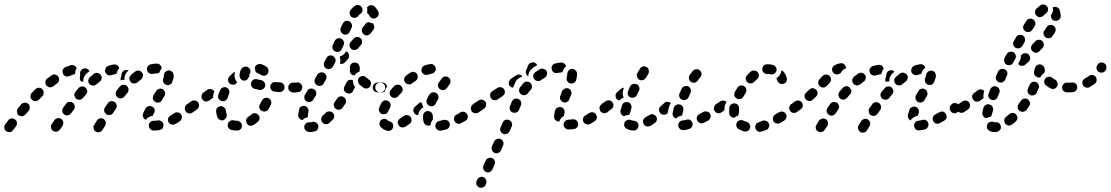

<svg xmlns="http://www.w3.org/2000/svg" viewBox="-36 -574 5115 884"><path d="M451 -12Q450 -16 447 -20Q444 -24 441 -26Q433 -31 424 -29Q415 -27 410 -19L398 1Q395 4 394 9Q394 13 395 18Q396 22 398 26Q401 29 405 32Q413 37 422 34Q431 32 436 24L448 5Q450 1 451 -3Q452 -8 451 -12ZM42 -9Q41 -19 33 -24Q30 -27 26 -28Q21 -29 17 -29Q12 -28 8 -26Q5 -24 2 -20Q-5 -11 -12 -2Q-12 -2 -12 -1Q-18 6 -16 15Q-15 25 -7 30Q-4 33 1 34Q5 35 9 34Q14 34 18 31Q21 29 24 25Q24 25 25 24Q31 16 38 7Q43 0 42 -9ZM246 -27Q242 -29 238 -30Q234 -31 229 -30Q225 -29 221 -27Q217 -24 215 -21L202 -3Q197 5 199 14Q201 23 208 29Q212 31 216 32Q221 33 225 32Q230 31 233 29Q237 26 240 23L252 5Q257 -3 255 -12Q254 -21 246 -27ZM706 22Q710 20 713 16Q715 12 716 8Q717 4 717 -1Q715 -10 708 -15Q700 -21 691 -20Q682 -18 673 -18H672Q667 -18 663 -17Q659 -15 656 -12Q653 -9 651 -5Q649 0 649 4Q649 13 656 20Q662 27 671 27H673Q686 27 698 25Q702 24 706 22ZM798 -47Q796 -50 792 -53Q788 -56 784 -56Q780 -57 775 -57Q771 -56 767 -53Q757 -47 749 -42Q745 -40 742 -36Q739 -33 738 -28Q737 -24 738 -19Q738 -15 740 -11Q745 -3 754 -1Q763 2 771 -3Q781 -8 792 -16Q799 -21 801 -30Q803 -39 798 -47ZM623 -52Q627 -61 634 -75Q639 -83 648 -85Q657 -88 665 -83Q673 -79 676 -70Q678 -61 673 -53Q670 -46 667 -41Q661 -40 655 -38Q647 -34 640 -28Q637 -25 635 -22Q635 -22 635 -22Q635 -22 635 -23Q626 -26 623 -35Q619 -43 623 -52ZM94 -96Q90 -99 86 -100Q82 -102 77 -101Q73 -101 69 -99Q65 -97 62 -94Q54 -85 47 -76Q41 -69 42 -60Q42 -50 49 -44Q53 -41 57 -40Q61 -39 66 -39Q70 -39 74 -42Q78 -44 81 -47Q89 -56 96 -64Q102 -71 101 -81Q101 -90 94 -96ZM308 -86Q307 -91 305 -94Q303 -98 299 -101Q292 -106 282 -105Q273 -104 268 -96Q261 -87 255 -78Q252 -75 251 -70Q250 -66 251 -61Q251 -57 254 -53Q256 -49 260 -47Q263 -44 268 -43Q272 -42 276 -43Q281 -44 285 -46Q288 -48 291 -52Q298 -61 304 -69Q306 -73 308 -77Q309 -82 308 -86ZM491 -105Q487 -107 483 -108Q478 -109 474 -108Q470 -107 466 -104Q462 -102 460 -98L447 -79Q442 -71 444 -62Q446 -53 454 -48Q458 -45 462 -44Q466 -44 471 -45Q475 -45 479 -48Q483 -51 485 -54L498 -74Q503 -81 501 -90Q499 -100 491 -105ZM859 -90Q857 -94 853 -96Q849 -98 845 -99Q840 -100 836 -99Q832 -98 828 -95L824 -93Q817 -87 815 -78Q814 -69 819 -61Q822 -58 825 -55Q829 -53 833 -52Q838 -51 842 -52Q847 -53 850 -56L854 -59Q862 -64 863 -73Q865 -82 859 -90ZM668 -119Q669 -114 672 -111Q675 -107 679 -105Q686 -100 696 -102Q705 -104 709 -112L721 -132Q724 -136 724 -140Q725 -144 724 -149Q723 -153 720 -157Q718 -160 714 -163Q706 -168 697 -165Q688 -163 683 -155L671 -136Q669 -132 668 -127Q667 -123 668 -119ZM165 -147Q165 -151 164 -156Q162 -160 159 -163Q153 -170 143 -170Q134 -170 127 -163Q119 -155 111 -147Q107 -143 106 -139Q104 -135 104 -131Q104 -126 106 -122Q108 -118 111 -115Q114 -112 118 -110Q122 -108 127 -108Q131 -109 135 -110Q140 -112 143 -115Q151 -123 159 -131Q162 -134 164 -138Q165 -143 165 -147ZM366 -155Q365 -159 363 -163Q362 -167 358 -170Q351 -177 342 -176Q333 -176 326 -169Q319 -161 312 -152Q309 -148 307 -144Q306 -140 306 -135Q307 -131 309 -127Q311 -123 314 -120Q321 -114 331 -115Q340 -115 346 -123Q353 -131 360 -139Q363 -142 364 -146Q366 -150 366 -155ZM556 -164Q555 -168 553 -172Q551 -176 548 -179Q540 -185 531 -184Q522 -183 516 -176Q509 -167 501 -157Q496 -150 497 -140Q498 -131 506 -125Q509 -123 513 -122Q518 -120 522 -121Q527 -122 531 -124Q534 -126 537 -130Q544 -139 551 -147Q554 -151 555 -155Q556 -159 556 -164ZM232 -222Q226 -229 217 -231Q208 -232 200 -226Q191 -220 181 -212Q174 -206 173 -197Q172 -187 178 -180Q181 -177 185 -175Q189 -172 193 -172Q198 -171 202 -173Q206 -174 210 -177Q219 -184 227 -190Q235 -196 236 -205Q237 -214 232 -222ZM428 -230Q425 -233 421 -235Q417 -238 413 -238Q408 -239 404 -238Q400 -237 396 -234Q387 -227 378 -219Q375 -216 373 -212Q371 -208 370 -204Q370 -200 371 -195Q373 -191 375 -188Q382 -181 391 -180Q400 -179 407 -185Q415 -192 423 -198Q431 -204 432 -213Q433 -222 428 -230ZM716 -213Q712 -205 716 -196Q720 -187 728 -184Q732 -182 737 -182Q741 -182 745 -184Q750 -186 753 -189Q756 -192 757 -197Q760 -204 762 -211Q764 -218 764 -225Q764 -227 763 -229Q763 -238 756 -244Q749 -250 739 -250Q735 -249 731 -247Q727 -245 724 -242Q721 -239 720 -234Q718 -230 718 -226Q719 -225 719 -225Q719 -223 718 -220Q717 -217 716 -213ZM622 -223Q623 -227 622 -232Q621 -236 618 -240Q613 -247 603 -249Q594 -250 587 -245Q577 -238 567 -229Q564 -226 562 -222Q560 -218 560 -214Q559 -209 561 -205Q562 -201 565 -197Q571 -190 580 -190Q590 -189 597 -195Q605 -202 613 -208Q617 -211 619 -215Q621 -218 622 -223ZM332 -208Q331 -214 332 -219Q333 -225 333 -229Q333 -231 333 -233Q332 -238 333 -242Q334 -246 337 -250Q340 -254 343 -256Q347 -258 352 -259Q359 -260 366 -257Q372 -253 376 -247Q370 -242 363 -236Q357 -231 353 -223Q348 -215 348 -206Q347 -202 348 -198Q344 -199 341 -199Q339 -198 338 -198Q334 -202 332 -208ZM519 -210Q519 -213 520 -216Q522 -221 523 -224Q523 -225 523 -226Q523 -226 523 -227Q523 -227 523 -228Q523 -237 529 -244Q535 -251 544 -252Q547 -252 550 -251Q553 -251 556 -249Q554 -248 553 -246Q546 -241 542 -233Q538 -225 537 -215Q537 -211 537 -206Q533 -207 529 -206Q524 -206 519 -204Q519 -207 519 -210ZM290 -274Q278 -270 265 -265Q261 -263 258 -260Q255 -257 253 -253Q252 -248 252 -244Q252 -240 254 -235Q257 -227 266 -223Q275 -220 283 -224Q293 -228 302 -231Q304 -231 307 -232Q309 -234 310 -235Q310 -241 311 -246Q313 -254 317 -260Q316 -264 313 -267Q310 -270 307 -272Q303 -274 298 -275Q294 -275 290 -274ZM513 -260Q512 -264 510 -268Q508 -271 504 -273Q500 -276 496 -277Q492 -278 487 -277Q475 -275 463 -271Q454 -268 450 -259Q446 -251 449 -242Q450 -238 453 -235Q456 -231 460 -229Q464 -227 469 -227Q473 -227 477 -228Q486 -231 495 -233Q497 -233 498 -234Q500 -234 501 -235Q502 -239 503 -243Q506 -252 512 -259Q512 -259 513 -260ZM708 -258Q708 -259 708 -259Q708 -259 708 -260Q708 -269 701 -275Q695 -282 685 -281Q672 -281 659 -278Q649 -276 644 -268Q639 -261 641 -251Q643 -242 651 -237Q659 -232 668 -234Q677 -236 687 -236Q690 -237 692 -237Q695 -238 698 -240Q698 -240 698 -241Q701 -250 707 -257Q708 -258 708 -258Z M1055 27H1056Q1065 27 1072 21Q1078 14 1078 5Q1078 0 1076 -4Q1075 -8 1071 -11Q1068 -14 1064 -16Q1060 -18 1056 -18H1055Q1047 -18 1040 -20Q1031 -22 1023 -17Q1015 -12 1013 -3Q1012 1 1012 5Q1013 10 1015 14Q1018 17 1021 20Q1025 23 1029 24Q1042 27 1055 27ZM1153 -45Q1151 -48 1147 -50Q1143 -53 1138 -53Q1134 -53 1129 -52Q1125 -50 1122 -47Q1114 -41 1107 -36Q1103 -34 1101 -30Q1098 -26 1097 -22Q1097 -17 1098 -13Q1098 -9 1101 -5Q1106 3 1115 5Q1124 6 1132 1Q1142 -5 1151 -13Q1158 -19 1159 -29Q1160 -38 1153 -45ZM965 -34Q960 -47 959 -61Q958 -70 964 -77Q970 -84 979 -85Q988 -86 995 -80Q1003 -74 1004 -65Q1004 -57 1007 -50Q1009 -46 1008 -42Q1008 -37 1006 -33Q1006 -33 1006 -33Q1006 -33 1006 -33Q1002 -29 998 -24Q998 -24 997 -23Q996 -22 996 -22Q995 -22 994 -21Q985 -18 977 -22Q968 -26 965 -34ZM877 -102Q871 -110 862 -111Q853 -113 845 -108Q834 -100 828 -96Q825 -93 822 -89Q820 -85 819 -81Q818 -77 819 -72Q820 -68 822 -64Q828 -57 837 -55Q846 -53 854 -58Q860 -63 871 -71Q879 -76 880 -86Q882 -95 877 -102ZM1200 -122Q1196 -124 1192 -124Q1187 -124 1183 -123Q1179 -121 1175 -118Q1172 -115 1170 -111Q1166 -103 1161 -94Q1159 -91 1158 -86Q1157 -82 1158 -77Q1160 -73 1162 -69Q1165 -66 1169 -64Q1177 -59 1186 -61Q1195 -63 1200 -71Q1206 -81 1211 -92Q1215 -100 1212 -109Q1208 -118 1200 -122ZM944 -124 927 -111Q920 -106 910 -107Q901 -109 896 -116Q890 -124 892 -133Q893 -142 901 -148L918 -160Q922 -163 926 -164Q930 -165 935 -164Q939 -163 943 -161Q947 -159 949 -155Q950 -155 950 -154Q950 -154 951 -153Q949 -149 948 -145Q945 -137 945 -128Q945 -126 946 -125Q945 -124 945 -124Q945 -124 944 -124ZM970 -120Q972 -116 976 -114Q979 -111 983 -109Q987 -108 992 -108Q996 -108 1000 -110Q1004 -112 1007 -116Q1010 -119 1012 -123Q1015 -132 1018 -141Q1022 -149 1019 -158Q1016 -167 1007 -171Q999 -175 990 -171Q982 -168 978 -160Q973 -149 969 -138Q968 -133 968 -129Q968 -124 970 -120ZM1344 -171Q1345 -180 1338 -187Q1331 -193 1322 -193L1320 -194Q1311 -194 1305 -187Q1298 -180 1298 -171Q1298 -162 1304 -155Q1311 -149 1320 -149H1322Q1331 -148 1338 -155Q1344 -162 1344 -171ZM1274 -172Q1274 -176 1273 -180Q1271 -184 1268 -188Q1265 -191 1261 -193Q1257 -195 1253 -195Q1242 -196 1232 -196Q1223 -197 1216 -191Q1209 -185 1208 -176Q1208 -171 1209 -167Q1211 -163 1214 -159Q1217 -156 1221 -154Q1225 -152 1229 -152Q1239 -151 1251 -150Q1260 -150 1267 -156Q1274 -162 1274 -172ZM1185 -178Q1185 -183 1185 -187Q1184 -191 1181 -195Q1179 -199 1175 -201Q1171 -204 1167 -205Q1156 -207 1148 -209Q1139 -211 1131 -207Q1123 -202 1120 -193Q1119 -189 1120 -184Q1120 -180 1122 -176Q1125 -172 1128 -169Q1132 -167 1136 -165Q1146 -163 1158 -160Q1167 -159 1175 -164Q1183 -169 1185 -178ZM1021 -190Q1014 -197 1014 -206Q1014 -215 1020 -222Q1029 -231 1037 -238Q1039 -240 1041 -241Q1043 -242 1046 -243Q1043 -232 1044 -221Q1045 -212 1049 -205Q1052 -199 1056 -194Q1055 -193 1053 -191Q1046 -184 1037 -184Q1028 -184 1021 -190ZM1067 -223Q1066 -234 1070 -245Q1072 -253 1077 -259Q1083 -266 1092 -267Q1101 -269 1108 -263Q1116 -257 1117 -248Q1118 -239 1113 -232Q1112 -231 1112 -231Q1111 -228 1112 -227Q1112 -226 1112 -224Q1112 -222 1111 -220Q1108 -217 1106 -214Q1103 -210 1101 -206Q1099 -205 1096 -204Q1094 -203 1091 -203Q1082 -202 1075 -208Q1068 -214 1067 -223ZM1145 -240Q1142 -242 1140 -246Q1140 -249 1139 -251Q1139 -256 1137 -261Q1137 -262 1137 -262Q1137 -263 1138 -264Q1140 -273 1149 -277Q1157 -281 1166 -279Q1180 -275 1192 -266Q1199 -260 1200 -251Q1201 -241 1196 -234Q1193 -230 1189 -228Q1185 -226 1181 -225Q1180 -225 1179 -225Q1178 -225 1177 -225Q1174 -226 1171 -227Q1170 -227 1169 -227Q1168 -228 1166 -228Q1165 -229 1164 -230Q1159 -234 1153 -236Q1149 -237 1145 -240Z M1421 27Q1425 24 1427 21Q1429 17 1430 12Q1430 8 1429 4Q1429 3 1429 2Q1428 1 1428 0Q1427 -2 1425 -5Q1421 -10 1415 -12Q1408 -14 1402 -13Q1399 -12 1396 -11Q1393 -11 1391 -11Q1381 -12 1374 -7Q1366 -1 1365 8Q1364 17 1369 24Q1375 32 1384 33Q1393 35 1402 33Q1408 32 1413 31Q1417 30 1421 27ZM1503 -39Q1503 -44 1501 -48Q1499 -52 1496 -55Q1489 -61 1480 -61Q1470 -61 1464 -55Q1457 -47 1450 -42Q1447 -39 1445 -35Q1443 -31 1443 -26Q1443 -22 1444 -17Q1446 -13 1449 -10Q1452 -6 1456 -4Q1460 -3 1464 -2Q1469 -2 1473 -3Q1477 -5 1480 -8Q1488 -15 1496 -23Q1499 -26 1501 -30Q1503 -35 1503 -39ZM1350 -83Q1358 -88 1367 -86Q1376 -84 1381 -76Q1386 -68 1384 -59Q1382 -50 1382 -42Q1382 -40 1381 -37Q1380 -35 1379 -33Q1378 -33 1377 -33Q1368 -31 1361 -25Q1358 -23 1356 -21Q1347 -23 1342 -30Q1336 -36 1337 -45Q1338 -56 1341 -69Q1342 -78 1350 -83ZM1557 -112Q1556 -116 1554 -120Q1551 -124 1548 -126Q1540 -132 1531 -130Q1521 -128 1516 -120Q1511 -112 1505 -104Q1502 -101 1501 -96Q1500 -92 1501 -88Q1502 -83 1504 -79Q1506 -76 1510 -73Q1518 -67 1527 -69Q1536 -70 1541 -78Q1547 -86 1553 -95Q1556 -99 1557 -103Q1558 -108 1557 -112ZM1376 -107Q1384 -102 1393 -105Q1402 -108 1407 -116Q1411 -124 1417 -132Q1422 -140 1420 -149Q1418 -158 1410 -163Q1406 -165 1402 -166Q1397 -167 1393 -166Q1388 -165 1385 -163Q1381 -160 1379 -156Q1373 -147 1368 -138Q1363 -129 1366 -120Q1368 -111 1376 -107ZM1599 -174Q1595 -165 1590 -156Q1586 -147 1577 -144Q1568 -142 1560 -146Q1551 -150 1548 -159Q1546 -168 1550 -176Q1555 -185 1558 -193Q1562 -201 1569 -205Q1577 -208 1585 -206Q1585 -206 1585 -206Q1586 -206 1587 -205Q1587 -205 1588 -205Q1588 -205 1589 -204Q1589 -204 1589 -204Q1589 -202 1589 -201Q1589 -191 1593 -183Q1595 -178 1599 -174ZM1300 -153Q1302 -151 1305 -150Q1307 -149 1309 -149Q1310 -149 1312 -148Q1315 -148 1318 -148Q1326 -148 1336 -150Q1341 -150 1345 -152Q1349 -155 1351 -158Q1354 -162 1355 -166Q1356 -171 1356 -175Q1355 -179 1353 -183Q1350 -187 1347 -190Q1343 -193 1339 -194Q1334 -195 1330 -194Q1323 -193 1318 -193Q1318 -193 1317 -193Q1316 -193 1315 -193Q1314 -194 1313 -194Q1304 -193 1297 -187Q1291 -180 1291 -171Q1291 -167 1292 -163Q1293 -160 1295 -158Q1297 -155 1300 -153ZM1737 -171Q1737 -176 1736 -180Q1734 -184 1731 -187Q1728 -190 1723 -192Q1719 -194 1715 -193H1714Q1705 -193 1698 -187Q1692 -180 1692 -171Q1692 -166 1694 -162Q1695 -158 1699 -155Q1702 -152 1706 -150Q1710 -148 1715 -148V-149Q1725 -149 1731 -155Q1738 -162 1737 -171ZM1638 -170Q1628 -177 1619 -185Q1612 -192 1612 -201Q1611 -210 1618 -217Q1621 -220 1625 -222Q1629 -224 1634 -224Q1638 -224 1642 -223Q1646 -221 1650 -218Q1656 -212 1662 -208Q1666 -205 1669 -202Q1671 -198 1672 -194Q1672 -192 1672 -190Q1673 -189 1672 -187Q1672 -187 1672 -187Q1671 -183 1670 -179Q1670 -178 1669 -178Q1669 -177 1669 -177Q1664 -169 1655 -167Q1645 -165 1638 -170ZM1413 -195Q1414 -191 1417 -188Q1419 -184 1423 -182Q1431 -177 1440 -179Q1449 -181 1454 -189Q1459 -198 1464 -207Q1469 -215 1467 -224Q1464 -233 1456 -238Q1448 -243 1439 -240Q1430 -238 1425 -230Q1420 -221 1415 -212Q1413 -209 1412 -204Q1412 -200 1413 -195ZM1580 -234Q1577 -238 1576 -242Q1574 -246 1575 -251Q1575 -257 1575 -262Q1574 -271 1580 -278Q1585 -285 1595 -286Q1603 -287 1610 -282Q1617 -278 1619 -269Q1619 -268 1620 -266Q1621 -262 1621 -259Q1621 -255 1620 -252Q1620 -250 1620 -248Q1620 -247 1619 -246Q1619 -245 1619 -244Q1617 -243 1615 -243Q1607 -239 1601 -233Q1599 -230 1597 -227Q1596 -227 1596 -227Q1596 -227 1596 -227Q1591 -227 1587 -229Q1583 -231 1580 -234ZM1459 -291 1457 -289Q1453 -280 1456 -271Q1459 -262 1467 -258Q1475 -254 1484 -257Q1493 -260 1497 -268L1499 -271L1507 -286Q1511 -294 1508 -303Q1505 -312 1497 -316Q1489 -321 1480 -318Q1471 -315 1467 -307ZM1557 -338Q1559 -337 1561 -336Q1563 -334 1565 -333Q1571 -326 1571 -317Q1572 -308 1565 -301L1551 -286Q1548 -283 1544 -281Q1540 -280 1535 -280Q1534 -280 1532 -280Q1530 -280 1529 -280Q1531 -286 1531 -292Q1532 -301 1529 -310Q1529 -312 1528 -314Q1530 -314 1532 -315Q1540 -318 1547 -324Q1554 -330 1557 -338ZM1495 -350Q1497 -345 1500 -342Q1503 -339 1507 -337Q1515 -333 1524 -336Q1533 -339 1537 -347L1546 -366Q1548 -370 1548 -374Q1548 -379 1547 -383Q1545 -387 1542 -391Q1539 -394 1535 -396Q1527 -400 1518 -397Q1509 -394 1505 -385L1496 -367Q1494 -363 1494 -358Q1494 -354 1495 -350ZM1624 -398Q1617 -404 1608 -404Q1598 -403 1592 -396L1579 -381Q1576 -378 1574 -374Q1573 -369 1573 -365Q1573 -361 1575 -357Q1577 -352 1580 -350Q1587 -343 1597 -344Q1606 -344 1612 -351L1626 -367Q1632 -373 1631 -383Q1631 -392 1624 -398ZM1680 -467Q1674 -467 1669 -469Q1666 -471 1662 -472Q1658 -472 1653 -470Q1649 -467 1646 -463Q1641 -456 1634 -447Q1629 -440 1630 -431Q1631 -422 1639 -416Q1646 -410 1655 -411Q1664 -413 1670 -420Q1677 -429 1683 -437Q1688 -444 1687 -452Q1686 -461 1680 -467ZM1533 -429Q1535 -425 1538 -422Q1541 -418 1545 -416Q1553 -413 1562 -416Q1571 -419 1574 -428L1583 -446Q1587 -455 1583 -464Q1580 -472 1572 -476Q1563 -480 1554 -477Q1546 -473 1542 -465L1533 -446Q1532 -442 1531 -438Q1531 -433 1533 -429ZM1690 -543Q1695 -537 1697 -534Q1703 -527 1706 -520Q1709 -512 1706 -503Q1703 -495 1694 -491Q1686 -487 1677 -490Q1668 -494 1665 -502Q1664 -504 1662 -506Q1660 -508 1657 -512Q1656 -513 1655 -514Q1654 -515 1654 -516Q1654 -518 1655 -521Q1656 -530 1654 -539Q1654 -539 1654 -540Q1655 -541 1656 -542Q1657 -543 1658 -544Q1665 -550 1674 -550Q1683 -550 1690 -543ZM1582 -496Q1590 -491 1599 -492Q1608 -493 1614 -501Q1618 -507 1623 -510Q1631 -515 1633 -525Q1634 -534 1629 -541Q1624 -549 1614 -551Q1605 -552 1598 -547Q1586 -539 1578 -528Q1572 -520 1574 -511Q1575 -502 1582 -496Z M1756 29Q1760 28 1764 26Q1768 23 1770 20Q1773 16 1774 12Q1776 3 1772 -5Q1767 -13 1758 -15Q1753 -16 1750 -19Q1744 -26 1735 -27Q1725 -27 1718 -21Q1711 -14 1711 -5Q1711 4 1717 11Q1723 17 1731 22Q1738 26 1747 28Q1751 29 1756 29ZM2034 -6Q2033 -11 2030 -14Q2027 -18 2023 -20Q2019 -22 2015 -22Q2010 -23 2006 -22Q1996 -19 1987 -17Q1982 -16 1978 -13Q1975 -11 1972 -7Q1970 -3 1969 1Q1968 6 1969 10Q1971 19 1979 24Q1987 29 1996 27Q2007 25 2019 22Q2028 19 2032 11Q2037 2 2034 -6ZM1859 -18Q1859 -23 1858 -27Q1857 -31 1855 -35Q1849 -43 1840 -44Q1831 -45 1823 -40Q1815 -34 1807 -29Q1799 -24 1796 -15Q1794 -6 1799 2Q1803 10 1812 12Q1821 14 1830 10Q1839 4 1850 -4Q1853 -6 1856 -10Q1858 -14 1859 -18ZM1924 1Q1920 -2 1918 -5Q1915 -9 1914 -13Q1911 -26 1912 -41Q1912 -50 1919 -57Q1926 -63 1935 -63Q1940 -62 1944 -60Q1948 -59 1951 -55Q1954 -52 1955 -48Q1957 -44 1957 -39Q1956 -31 1958 -24Q1955 -22 1953 -19Q1948 -11 1947 -2Q1947 0 1946 2Q1945 2 1944 3Q1942 3 1941 4Q1936 5 1932 4Q1928 3 1924 1ZM2117 -31Q2119 -36 2118 -40Q2117 -44 2115 -48Q2110 -56 2101 -59Q2092 -61 2084 -57Q2075 -51 2066 -46Q2062 -44 2059 -41Q2056 -38 2055 -33Q2054 -29 2054 -25Q2054 -20 2057 -16Q2061 -8 2070 -5Q2079 -2 2087 -7Q2097 -12 2107 -18Q2111 -20 2114 -23Q2116 -27 2117 -31ZM1875 -83Q1883 -90 1891 -97Q1894 -100 1897 -102Q1901 -103 1905 -103Q1906 -97 1909 -90Q1911 -85 1914 -80Q1909 -78 1904 -73Q1897 -67 1893 -58Q1890 -51 1889 -44Q1885 -44 1880 -46Q1876 -48 1873 -51Q1867 -58 1867 -67Q1868 -77 1875 -83ZM1710 -78Q1714 -89 1720 -100Q1722 -104 1726 -107Q1729 -110 1734 -111Q1738 -113 1742 -112Q1747 -112 1751 -109Q1759 -105 1762 -96Q1764 -87 1760 -79Q1755 -70 1751 -61Q1750 -57 1746 -54Q1743 -51 1739 -49Q1737 -49 1735 -49Q1730 -49 1724 -48Q1724 -48 1723 -49Q1723 -49 1722 -49Q1714 -53 1710 -61Q1706 -70 1710 -78ZM2179 -73Q2180 -77 2179 -82Q2178 -86 2175 -90Q2170 -98 2161 -99Q2152 -101 2144 -95L2141 -93Q2137 -91 2135 -87Q2133 -83 2132 -79Q2131 -74 2132 -70Q2133 -66 2135 -62Q2141 -54 2150 -53Q2159 -51 2167 -56L2170 -59Q2174 -61 2176 -65Q2178 -69 2179 -73ZM1942 -140Q1936 -132 1929 -116Q1926 -107 1929 -99Q1933 -90 1942 -86Q1950 -83 1959 -86Q1967 -90 1971 -99Q1973 -104 1975 -108Q1977 -111 1978 -112Q1984 -119 1983 -128Q1982 -138 1975 -144Q1968 -150 1959 -149Q1949 -148 1943 -141V-140Q1943 -140 1942 -140Q1942 -140 1942 -140ZM1758 -145Q1758 -140 1760 -136Q1762 -132 1765 -129Q1772 -123 1781 -123Q1791 -124 1797 -131Q1804 -139 1811 -146Q1818 -153 1818 -162Q1818 -171 1811 -178Q1804 -185 1795 -184Q1786 -184 1779 -178Q1771 -170 1764 -161Q1761 -158 1759 -154Q1758 -149 1758 -145ZM1726 -149H1720Q1719 -149 1719 -149Q1718 -149 1718 -149H1702Q1693 -149 1686 -155Q1680 -162 1680 -171Q1680 -180 1686 -187Q1693 -193 1702 -194H1717H1722Q1731 -195 1738 -189Q1745 -184 1746 -175Q1741 -169 1738 -162Q1736 -157 1736 -152Q1733 -151 1731 -150Q1728 -149 1726 -149ZM1989 -164Q1997 -158 2006 -159Q2015 -161 2021 -168L2034 -186Q2039 -193 2038 -203Q2037 -212 2029 -217Q2022 -223 2013 -222Q2003 -220 1998 -213L1985 -195Q1979 -188 1980 -179Q1982 -169 1989 -164ZM1825 -211Q1824 -207 1825 -202Q1827 -198 1829 -194Q1832 -191 1836 -189Q1840 -186 1844 -186Q1848 -185 1853 -186Q1857 -187 1861 -190Q1869 -196 1878 -202Q1885 -207 1887 -216Q1889 -225 1884 -233Q1879 -241 1869 -243Q1860 -245 1853 -239Q1843 -233 1834 -226Q1830 -223 1828 -219Q1825 -215 1825 -211ZM1907 -262Q1903 -254 1905 -245Q1908 -236 1916 -232Q1924 -227 1933 -230Q1935 -231 1937 -231Q1938 -231 1938 -231Q1938 -231 1938 -231Q1945 -233 1952 -235Q1956 -235 1960 -238Q1964 -240 1966 -244Q1969 -247 1970 -252Q1971 -256 1970 -260Q1970 -265 1967 -269Q1965 -272 1961 -275Q1958 -278 1953 -279Q1949 -280 1944 -279Q1935 -277 1926 -275Q1923 -274 1920 -273Q1912 -271 1907 -262Z M2158 276Q2160 280 2163 283Q2166 287 2170 289Q2178 292 2187 289Q2196 286 2200 277L2202 272Q2206 263 2202 255Q2199 246 2191 242Q2182 238 2173 242Q2165 245 2161 254L2158 259Q2157 263 2157 267Q2156 272 2158 276ZM2202 218Q2206 219 2210 220Q2215 220 2219 218Q2223 216 2226 213Q2229 210 2231 206L2241 184Q2245 176 2242 167Q2238 158 2230 154Q2226 152 2221 152Q2217 152 2213 154Q2208 155 2205 158Q2202 162 2200 166L2190 188Q2186 196 2190 205Q2193 214 2202 218ZM2241 130Q2245 132 2249 132Q2254 132 2258 130Q2262 129 2265 126Q2269 122 2271 118L2280 96Q2284 88 2281 79Q2278 70 2269 66Q2261 63 2252 66Q2243 69 2239 78L2229 100Q2226 109 2229 117Q2232 126 2241 130ZM2280 42Q2289 46 2297 42Q2306 39 2310 31L2320 8Q2322 4 2322 0Q2322 -5 2320 -9Q2319 -13 2316 -16Q2312 -20 2308 -21Q2300 -25 2291 -22Q2282 -19 2279 -10L2269 12Q2265 21 2268 29Q2272 38 2280 42ZM2626 -5Q2626 -10 2623 -13Q2621 -17 2618 -20Q2614 -23 2610 -24Q2605 -25 2601 -25Q2591 -23 2580 -23Q2571 -22 2565 -15Q2559 -9 2559 1Q2559 5 2561 9Q2563 13 2566 16Q2570 19 2574 21Q2578 22 2582 22Q2595 22 2607 20Q2616 19 2622 11Q2627 4 2626 -5ZM2708 -47Q2706 -51 2702 -53Q2699 -56 2694 -57Q2690 -58 2685 -57Q2681 -56 2677 -54Q2668 -48 2660 -43Q2656 -41 2653 -38Q2650 -34 2649 -30Q2647 -26 2648 -21Q2648 -17 2650 -13Q2655 -4 2664 -2Q2673 1 2681 -3Q2691 -9 2702 -16Q2710 -21 2712 -30Q2713 -39 2708 -47ZM2520 -22Q2517 -26 2516 -30Q2514 -34 2515 -39Q2516 -50 2519 -64Q2521 -69 2523 -72Q2526 -76 2530 -78Q2534 -80 2538 -81Q2542 -82 2547 -81Q2556 -78 2561 -70Q2565 -62 2563 -53Q2561 -46 2560 -40Q2554 -36 2548 -31Q2542 -24 2539 -15Q2539 -15 2539 -14Q2538 -14 2537 -14Q2536 -14 2535 -14Q2531 -15 2527 -17Q2523 -19 2520 -22ZM2771 -73Q2772 -78 2771 -82Q2770 -86 2767 -90Q2762 -98 2753 -99Q2744 -101 2736 -95L2734 -94Q2730 -91 2727 -87Q2725 -83 2724 -79Q2724 -75 2725 -70Q2726 -66 2728 -62Q2734 -55 2743 -53Q2752 -52 2760 -57L2762 -59Q2766 -61 2768 -65Q2770 -69 2771 -73ZM2199 -106Q2196 -109 2192 -112Q2188 -114 2184 -115Q2180 -116 2175 -115Q2171 -114 2167 -111L2144 -96Q2141 -93 2138 -89Q2136 -85 2135 -81Q2134 -77 2135 -72Q2136 -68 2138 -64Q2144 -57 2153 -55Q2162 -53 2170 -58L2193 -74Q2201 -80 2202 -89Q2204 -98 2199 -106ZM2363 -106Q2361 -110 2358 -113Q2355 -116 2351 -118Q2343 -122 2334 -119Q2325 -116 2321 -107Q2316 -96 2312 -85Q2309 -76 2312 -68Q2316 -59 2325 -56Q2329 -54 2334 -55Q2338 -55 2342 -56Q2346 -58 2349 -61Q2352 -65 2354 -69Q2358 -79 2362 -88Q2364 -92 2364 -97Q2364 -101 2363 -106ZM2551 -153 2547 -141 2544 -133Q2542 -129 2542 -124Q2542 -120 2544 -116Q2545 -112 2549 -109Q2552 -105 2556 -104Q2565 -100 2573 -104Q2582 -108 2585 -116L2588 -124L2593 -136L2594 -137Q2597 -146 2593 -155Q2590 -163 2581 -167Q2577 -168 2572 -168Q2568 -168 2564 -166Q2560 -164 2557 -161Q2553 -158 2552 -154ZM2285 -163Q2282 -167 2279 -169Q2275 -172 2271 -172Q2266 -173 2262 -173Q2257 -172 2254 -169L2230 -154Q2227 -151 2224 -148Q2222 -144 2221 -140Q2220 -135 2221 -131Q2221 -126 2224 -123Q2229 -115 2238 -113Q2247 -111 2255 -116L2278 -132Q2286 -137 2288 -146Q2290 -155 2285 -163ZM2405 -193Q2398 -199 2388 -198Q2379 -198 2373 -190Q2366 -181 2358 -171Q2353 -164 2354 -155Q2356 -145 2363 -140Q2367 -137 2371 -136Q2376 -135 2380 -136Q2385 -137 2388 -139Q2392 -141 2395 -145Q2401 -154 2408 -161Q2414 -169 2413 -178Q2412 -187 2405 -193ZM2362 -219Q2365 -220 2368 -220Q2366 -223 2365 -226Q2365 -226 2365 -227Q2359 -231 2352 -231Q2345 -231 2339 -226Q2329 -219 2316 -211Q2309 -205 2307 -196Q2305 -187 2310 -179Q2313 -176 2317 -173Q2321 -171 2326 -170Q2326 -171 2327 -173L2337 -195Q2340 -203 2346 -209Q2353 -215 2362 -219ZM2590 -190Q2599 -188 2607 -193Q2615 -198 2617 -207Q2621 -222 2621 -234Q2621 -243 2614 -250Q2608 -256 2599 -257Q2589 -257 2583 -250Q2576 -244 2576 -234Q2576 -227 2573 -217Q2571 -208 2576 -200Q2581 -192 2590 -190ZM2482 -230Q2485 -239 2480 -247Q2475 -255 2466 -257Q2457 -260 2449 -255Q2441 -250 2432 -244Q2430 -243 2429 -242Q2421 -236 2419 -227Q2418 -218 2423 -210Q2426 -207 2430 -204Q2433 -202 2438 -201Q2442 -201 2447 -201Q2451 -202 2455 -205Q2456 -206 2457 -207Q2464 -212 2472 -216Q2480 -221 2482 -230ZM2387 -251 2396 -274Q2400 -282 2409 -285Q2418 -289 2426 -285Q2430 -283 2433 -281Q2436 -278 2437 -274Q2428 -269 2419 -263Q2417 -262 2416 -260Q2409 -255 2404 -248Q2399 -240 2397 -231Q2396 -227 2397 -222Q2389 -226 2386 -235Q2383 -243 2387 -251ZM2513 -241Q2505 -247 2504 -256Q2503 -260 2504 -265Q2504 -269 2507 -273Q2509 -276 2513 -279Q2517 -281 2521 -282Q2533 -285 2546 -286Q2554 -287 2561 -282Q2568 -277 2570 -269Q2568 -268 2567 -266Q2560 -260 2557 -251Q2555 -247 2554 -242Q2553 -242 2552 -241Q2551 -241 2550 -241Q2540 -240 2530 -238Q2521 -236 2513 -241Z M2896 22Q2899 19 2901 15Q2903 11 2904 6Q2905 -3 2899 -10Q2893 -17 2883 -18Q2875 -19 2869 -21Q2860 -25 2852 -21Q2843 -18 2839 -9Q2838 -5 2838 -1Q2837 4 2839 8Q2841 12 2844 15Q2847 18 2851 20Q2864 26 2879 27Q2884 27 2888 26Q2892 25 2896 22ZM3150 9Q3155 0 3152 -8Q3151 -13 3148 -16Q3145 -19 3141 -22Q3137 -24 3132 -24Q3128 -24 3124 -23Q3118 -21 3114 -20Q3112 -20 3111 -20Q3110 -20 3110 -20Q3110 -20 3110 -20Q3105 -20 3101 -18Q3097 -17 3094 -14Q3090 -10 3088 -6Q3087 -2 3087 2Q3086 12 3093 18Q3099 25 3109 25Q3109 25 3110 25Q3120 25 3137 20Q3146 17 3150 9ZM2985 -38Q2982 -42 2978 -44Q2975 -47 2970 -48Q2966 -49 2962 -48Q2957 -47 2953 -44Q2944 -38 2936 -34Q2928 -29 2925 -20Q2923 -11 2928 -3Q2930 1 2933 4Q2937 6 2941 8Q2945 9 2950 8Q2954 8 2958 6Q2968 0 2978 -7Q2986 -12 2988 -21Q2990 -30 2985 -38ZM3235 -32Q3237 -37 3236 -41Q3236 -46 3234 -50Q3229 -58 3220 -60Q3211 -63 3203 -59Q3194 -54 3184 -49Q3176 -45 3173 -36Q3170 -27 3174 -19Q3176 -15 3180 -12Q3183 -9 3187 -7Q3192 -6 3196 -6Q3201 -7 3205 -9Q3215 -14 3225 -19Q3229 -21 3231 -25Q3234 -28 3235 -32ZM3061 -54Q3063 -65 3066 -77Q3069 -86 3077 -91Q3085 -95 3094 -93Q3099 -92 3102 -89Q3106 -86 3108 -82Q3110 -78 3110 -74Q3111 -69 3110 -65Q3107 -54 3105 -46Q3105 -45 3105 -44Q3104 -43 3104 -42Q3099 -41 3093 -39Q3085 -36 3078 -30Q3077 -29 3076 -28Q3073 -29 3070 -32Q3067 -34 3064 -37Q3062 -41 3061 -45Q3060 -49 3061 -54ZM2839 -102Q2848 -106 2856 -103Q2861 -102 2864 -99Q2867 -96 2869 -92Q2871 -88 2872 -83Q2872 -79 2871 -75Q2867 -64 2865 -55Q2864 -52 2863 -50Q2862 -48 2860 -45Q2851 -45 2843 -42Q2840 -41 2837 -39Q2828 -42 2824 -49Q2819 -57 2821 -66Q2824 -77 2828 -89Q2831 -98 2839 -102ZM3053 -99Q3046 -105 3037 -105Q3028 -106 3022 -99Q3014 -92 3006 -85Q2999 -79 2998 -70Q2998 -60 3004 -53Q3010 -46 3019 -46Q3028 -45 3036 -51Q3037 -52 3038 -54Q3038 -56 3039 -58Q3041 -70 3045 -84Q3047 -92 3053 -99Q3053 -99 3053 -99ZM3298 -73Q3299 -77 3298 -82Q3297 -86 3294 -90Q3289 -97 3280 -99Q3271 -101 3263 -95L3260 -94Q3253 -88 3251 -79Q3249 -70 3255 -62Q3260 -55 3269 -53Q3278 -51 3286 -57L3289 -59Q3293 -61 3295 -65Q3297 -69 3298 -73ZM2788 -86Q2789 -91 2788 -95Q2787 -99 2784 -103Q2779 -110 2769 -112Q2760 -113 2753 -108Q2744 -102 2735 -96Q2732 -93 2729 -89Q2727 -85 2726 -81Q2725 -77 2726 -72Q2727 -68 2729 -64Q2732 -61 2736 -58Q2740 -56 2744 -55Q2748 -54 2753 -55Q2757 -56 2761 -58Q2770 -65 2779 -72Q2783 -74 2785 -78Q2787 -82 2788 -86ZM2798 -135Q2798 -139 2800 -143Q2802 -147 2806 -150Q2814 -157 2822 -164Q2825 -167 2829 -168Q2833 -170 2837 -170Q2836 -168 2835 -165Q2832 -157 2831 -149Q2830 -140 2833 -131Q2835 -128 2836 -125Q2833 -124 2829 -122Q2821 -118 2815 -111Q2812 -112 2809 -114Q2806 -115 2803 -118Q2800 -122 2799 -126Q2798 -130 2798 -135ZM3104 -115Q3108 -114 3112 -113Q3117 -113 3121 -115Q3125 -116 3129 -119Q3132 -122 3134 -126Q3138 -136 3143 -146Q3147 -154 3144 -163Q3141 -172 3133 -176Q3129 -178 3125 -178Q3120 -178 3116 -177Q3112 -176 3108 -173Q3105 -170 3103 -166Q3098 -155 3093 -145Q3089 -137 3092 -128Q3095 -119 3104 -115ZM2866 -126Q2875 -122 2883 -125Q2892 -128 2896 -136Q2901 -146 2906 -156Q2910 -164 2907 -173Q2904 -182 2896 -186Q2892 -188 2887 -188Q2883 -188 2878 -187Q2874 -186 2871 -183Q2867 -180 2865 -176Q2860 -165 2856 -155Q2852 -147 2855 -138Q2858 -130 2866 -126ZM3144 -198Q3148 -195 3152 -194Q3157 -193 3161 -193Q3166 -194 3169 -196Q3173 -199 3176 -202Q3181 -210 3189 -219Q3195 -227 3194 -236Q3192 -245 3185 -251Q3178 -257 3168 -255Q3159 -254 3153 -247Q3146 -237 3140 -229Q3134 -222 3136 -212Q3137 -203 3144 -198ZM2907 -207Q2915 -203 2924 -205Q2933 -208 2938 -216Q2943 -225 2949 -234Q2953 -242 2951 -252Q2949 -261 2941 -265Q2933 -270 2924 -268Q2915 -265 2910 -257Q2904 -248 2899 -238Q2894 -230 2897 -221Q2899 -212 2907 -207Z M3504 12Q3506 8 3506 4Q3506 -1 3504 -5Q3501 -13 3492 -17Q3484 -21 3475 -18Q3466 -14 3457 -11Q3453 -10 3450 -8Q3446 -5 3444 -1Q3442 3 3441 7Q3440 12 3442 16Q3443 21 3446 24Q3448 28 3452 30Q3456 32 3461 33Q3465 33 3469 32Q3480 29 3492 24Q3496 23 3499 20Q3502 17 3504 12ZM3417 15Q3419 11 3418 7Q3418 2 3415 -2Q3413 -6 3410 -9Q3406 -11 3402 -13Q3393 -15 3386 -19Q3378 -23 3369 -20Q3360 -17 3356 -9Q3352 -1 3355 8Q3357 17 3366 21Q3376 27 3389 31Q3398 33 3407 29Q3415 24 3417 15ZM3585 -33Q3586 -38 3585 -42Q3584 -46 3582 -50Q3577 -58 3568 -60Q3559 -62 3551 -57Q3542 -52 3533 -47Q3529 -44 3527 -41Q3524 -37 3523 -33Q3522 -29 3522 -24Q3523 -20 3525 -16Q3530 -8 3539 -6Q3548 -3 3556 -8Q3565 -13 3575 -19Q3579 -22 3581 -25Q3584 -29 3585 -33ZM3328 -38Q3325 -41 3323 -45Q3321 -49 3321 -54Q3321 -66 3322 -78Q3323 -87 3330 -93Q3338 -99 3347 -98Q3356 -97 3362 -90Q3368 -82 3367 -73Q3366 -64 3366 -55Q3366 -51 3365 -48Q3364 -44 3362 -41Q3353 -39 3346 -33Q3346 -32 3346 -32Q3346 -32 3345 -32Q3345 -32 3344 -32Q3340 -32 3336 -33Q3332 -35 3328 -38ZM3643 -73Q3644 -78 3643 -82Q3642 -86 3639 -90Q3634 -98 3625 -99Q3616 -101 3608 -95H3607Q3603 -92 3601 -88Q3599 -85 3598 -80Q3597 -76 3598 -71Q3599 -67 3602 -63Q3607 -56 3616 -54Q3625 -53 3633 -58L3634 -59Q3638 -61 3640 -65Q3642 -69 3643 -73ZM3309 -104Q3304 -110 3295 -111Q3287 -112 3280 -107Q3270 -100 3263 -96Q3259 -93 3256 -90Q3254 -86 3253 -82Q3252 -77 3253 -73Q3254 -68 3256 -65Q3261 -57 3270 -55Q3279 -53 3287 -58Q3292 -61 3299 -66Q3299 -73 3300 -81Q3301 -89 3305 -97Q3307 -100 3309 -104ZM3345 -135Q3346 -130 3349 -127Q3351 -123 3355 -121Q3363 -116 3372 -118Q3381 -120 3386 -128Q3392 -137 3397 -146Q3399 -149 3400 -154Q3401 -158 3400 -163Q3399 -167 3397 -171Q3394 -174 3390 -177Q3387 -179 3382 -180Q3378 -181 3373 -180Q3369 -179 3365 -177Q3362 -174 3359 -170Q3353 -161 3348 -152Q3345 -148 3345 -143Q3344 -139 3345 -135ZM3571 -188Q3580 -191 3585 -199Q3589 -207 3586 -216Q3582 -231 3573 -242Q3571 -245 3568 -247Q3565 -249 3562 -250Q3561 -245 3560 -241Q3558 -233 3552 -226Q3547 -218 3539 -214Q3538 -214 3538 -214Q3541 -209 3543 -203Q3546 -194 3554 -190Q3562 -186 3571 -188ZM3397 -212Q3398 -207 3399 -203Q3401 -199 3404 -196Q3411 -190 3421 -190Q3430 -190 3436 -197Q3443 -204 3450 -210Q3457 -216 3458 -225Q3458 -235 3452 -242Q3446 -249 3437 -249Q3427 -250 3420 -244Q3412 -237 3404 -228Q3400 -225 3399 -220Q3397 -216 3397 -212ZM3479 -271Q3482 -274 3486 -276Q3490 -278 3495 -278Q3509 -279 3523 -275Q3532 -272 3537 -264Q3541 -256 3539 -247Q3537 -243 3534 -239Q3532 -236 3528 -234Q3524 -232 3519 -231Q3515 -231 3511 -232Q3504 -234 3497 -233Q3491 -233 3485 -236Q3480 -239 3476 -245Q3476 -246 3475 -248Q3474 -249 3474 -251Q3474 -253 3474 -255Q3473 -259 3475 -263Q3476 -268 3479 -271Z M3970 -10Q3969 -14 3966 -18Q3964 -21 3960 -24Q3952 -29 3943 -26Q3934 -24 3929 -16L3917 3Q3915 7 3914 11Q3914 16 3915 20Q3916 24 3919 28Q3921 31 3925 34Q3933 39 3942 36Q3951 34 3956 26L3967 7Q3970 3 3970 -1Q3971 -5 3970 -10ZM3776 -11Q3775 -15 3773 -19Q3770 -23 3767 -25Q3759 -30 3750 -28Q3741 -26 3735 -19Q3728 -7 3724 -1Q3718 7 3720 16Q3721 25 3729 30Q3733 33 3737 34Q3742 35 3746 34Q3750 33 3754 31Q3758 29 3760 25Q3765 18 3773 6Q3776 2 3776 -2Q3777 -6 3776 -11ZM4236 11Q4238 7 4239 3Q4239 -2 4238 -6Q4236 -15 4228 -20Q4220 -24 4211 -22Q4201 -19 4192 -18Q4188 -18 4184 -16Q4180 -13 4177 -10Q4174 -6 4173 -2Q4172 2 4173 7Q4174 16 4181 22Q4188 28 4198 26Q4210 25 4222 22Q4227 20 4230 18Q4234 15 4236 11ZM4322 -32Q4323 -36 4322 -41Q4322 -45 4319 -49Q4315 -57 4306 -60Q4297 -62 4289 -57Q4279 -52 4270 -47Q4266 -45 4263 -41Q4260 -38 4259 -34Q4258 -29 4258 -25Q4259 -20 4261 -16Q4265 -8 4274 -5Q4283 -3 4291 -7Q4301 -12 4311 -18Q4315 -21 4318 -24Q4321 -28 4322 -32ZM4144 -45Q4147 -56 4151 -68Q4154 -77 4163 -81Q4171 -85 4180 -82Q4184 -80 4188 -77Q4191 -74 4193 -70Q4195 -66 4195 -62Q4195 -57 4194 -53Q4191 -47 4190 -41Q4190 -41 4189 -41Q4181 -40 4173 -35Q4165 -31 4159 -24Q4158 -22 4156 -19Q4153 -21 4151 -23Q4149 -25 4147 -28Q4145 -32 4144 -36Q4143 -40 4144 -45ZM4011 -100Q4008 -102 4003 -103Q3999 -104 3994 -103Q3990 -103 3986 -100Q3982 -98 3980 -94Q3973 -85 3967 -76Q3962 -68 3964 -59Q3965 -50 3973 -44Q3981 -39 3990 -41Q3999 -43 4004 -50Q4011 -60 4017 -68Q4022 -76 4020 -85Q4019 -94 4011 -100ZM3818 -101Q3814 -103 3810 -104Q3805 -105 3801 -105Q3797 -104 3793 -101Q3789 -99 3786 -95Q3780 -87 3774 -77Q3769 -69 3770 -60Q3772 -51 3780 -46Q3783 -43 3788 -42Q3792 -41 3797 -42Q3801 -43 3805 -46Q3809 -48 3811 -52Q3817 -61 3823 -69Q3829 -77 3827 -86Q3825 -95 3818 -101ZM4380 -90Q4374 -97 4365 -99Q4356 -101 4348 -96L4346 -94Q4342 -91 4340 -88Q4337 -84 4337 -80Q4336 -75 4337 -71Q4338 -66 4340 -63Q4343 -59 4346 -57Q4350 -54 4355 -53Q4359 -52 4363 -53Q4368 -54 4371 -57L4374 -58Q4381 -64 4383 -73Q4385 -82 4380 -90ZM3656 -102Q3650 -110 3641 -111Q3632 -113 3624 -107Q3616 -101 3608 -95Q3604 -93 3602 -89Q3600 -85 3599 -81Q3598 -77 3599 -72Q3600 -68 3603 -64Q3608 -56 3617 -55Q3626 -53 3634 -59Q3643 -65 3651 -71Q3658 -76 3660 -85Q3661 -95 3656 -102ZM4191 -104Q4195 -102 4199 -102Q4204 -101 4208 -103Q4212 -104 4216 -107Q4219 -110 4221 -114Q4226 -122 4232 -133Q4236 -141 4233 -150Q4231 -159 4223 -163Q4214 -168 4205 -165Q4196 -163 4192 -154Q4186 -144 4181 -135Q4177 -126 4180 -117Q4183 -108 4191 -104ZM3728 -144Q3729 -149 3727 -153Q3725 -157 3722 -160Q3716 -167 3707 -168Q3697 -168 3691 -162Q3683 -155 3676 -148Q3669 -142 3668 -133Q3668 -124 3674 -117Q3680 -110 3689 -109Q3699 -108 3706 -115Q3713 -121 3721 -129Q3724 -132 3726 -136Q3728 -140 3728 -144ZM4069 -171Q4066 -174 4062 -175Q4058 -177 4053 -176Q4049 -176 4045 -174Q4041 -172 4038 -169Q4030 -160 4023 -151Q4017 -144 4018 -135Q4019 -125 4026 -120Q4033 -114 4042 -115Q4052 -115 4058 -123Q4065 -131 4071 -139Q4078 -146 4077 -155Q4076 -165 4069 -171ZM3884 -156Q3883 -160 3881 -164Q3879 -168 3876 -171Q3869 -178 3860 -177Q3850 -176 3844 -169Q3837 -161 3829 -152Q3827 -149 3825 -144Q3824 -140 3824 -136Q3825 -131 3827 -127Q3829 -123 3832 -120Q3836 -118 3840 -116Q3844 -115 3849 -115Q3853 -116 3857 -118Q3861 -120 3864 -124Q3871 -132 3878 -140Q3881 -143 3882 -147Q3884 -151 3884 -156ZM3783 -225Q3776 -231 3767 -231Q3757 -230 3751 -224L3737 -209Q3731 -202 3731 -192Q3732 -183 3739 -177Q3742 -174 3746 -172Q3750 -171 3755 -171Q3759 -171 3763 -173Q3767 -175 3770 -178L3784 -193Q3791 -200 3790 -209Q3790 -219 3783 -225ZM4143 -214Q4144 -218 4143 -223Q4142 -227 4139 -231Q4136 -234 4132 -236Q4128 -239 4124 -239Q4120 -240 4115 -239Q4111 -238 4107 -235Q4098 -228 4089 -220Q4082 -214 4081 -205Q4081 -196 4087 -188Q4093 -181 4102 -181Q4111 -180 4118 -186Q4126 -193 4134 -199Q4138 -202 4140 -206Q4143 -210 4143 -214ZM3950 -213Q3951 -218 3950 -222Q3949 -226 3946 -230Q3941 -237 3931 -239Q3922 -240 3915 -235Q3905 -228 3896 -221Q3889 -215 3888 -205Q3887 -196 3893 -189Q3899 -182 3908 -181Q3918 -180 3925 -186Q3933 -193 3941 -199Q3945 -201 3947 -205Q3949 -209 3950 -213ZM4224 -196Q4225 -192 4229 -189Q4232 -186 4236 -184Q4240 -183 4244 -183Q4249 -183 4253 -184Q4257 -186 4260 -189Q4264 -192 4265 -197Q4271 -211 4273 -223Q4274 -228 4272 -232Q4271 -236 4269 -240Q4266 -243 4262 -246Q4258 -248 4254 -249Q4245 -250 4237 -244Q4230 -239 4228 -230Q4227 -223 4224 -214Q4222 -210 4222 -205Q4222 -201 4224 -196ZM4040 -206Q4040 -210 4041 -215Q4043 -219 4044 -223Q4044 -224 4044 -225Q4044 -225 4044 -225Q4044 -226 4044 -226Q4044 -235 4050 -243Q4056 -250 4065 -250Q4069 -251 4074 -250Q4078 -248 4081 -245Q4082 -245 4082 -245Q4082 -244 4082 -244Q4078 -241 4074 -237Q4068 -232 4064 -224Q4059 -216 4059 -207Q4058 -203 4059 -199Q4055 -199 4052 -199Q4047 -198 4042 -197Q4040 -201 4040 -206ZM4033 -258Q4031 -266 4024 -272Q4016 -277 4008 -275Q3995 -274 3983 -270Q3979 -269 3975 -266Q3972 -263 3970 -259Q3967 -255 3967 -251Q3967 -246 3968 -242Q3971 -233 3979 -229Q3987 -224 3996 -227Q4005 -230 4014 -231Q4016 -231 4018 -232Q4020 -233 4022 -234Q4023 -237 4024 -241Q4026 -250 4032 -257Q4033 -257 4033 -258ZM4160 -243Q4159 -248 4159 -252Q4160 -256 4162 -260Q4164 -264 4167 -267Q4170 -270 4174 -272Q4187 -276 4199 -278Q4207 -280 4215 -275Q4222 -271 4224 -263Q4224 -263 4224 -262Q4216 -257 4212 -249Q4208 -242 4206 -234Q4198 -232 4189 -229Q4180 -226 4172 -230Q4163 -234 4160 -243ZM3798 -243Q3793 -252 3796 -260Q3799 -269 3807 -274Q3820 -281 3835 -283Q3844 -284 3851 -278Q3858 -272 3859 -263Q3860 -262 3860 -261Q3860 -260 3860 -260Q3854 -258 3849 -255Q3842 -249 3837 -242Q3835 -239 3834 -237Q3831 -236 3828 -234Q3820 -230 3811 -232Q3802 -235 3798 -243Z M4561 30Q4565 28 4568 24Q4571 21 4572 17Q4573 12 4572 8Q4572 7 4572 6Q4572 5 4571 4Q4570 1 4569 -2Q4565 -7 4559 -10Q4553 -12 4547 -11Q4545 -11 4543 -11Q4541 -11 4540 -12Q4536 -14 4532 -14Q4527 -14 4523 -13Q4519 -11 4515 -9Q4512 -6 4510 -2Q4508 2 4508 7Q4507 11 4509 16Q4510 20 4513 23Q4516 27 4520 29Q4531 34 4543 34Q4548 34 4553 33Q4558 33 4561 30ZM4649 -30Q4649 -35 4647 -39Q4646 -43 4643 -46Q4637 -53 4627 -54Q4618 -55 4611 -48Q4604 -42 4597 -37Q4589 -31 4588 -22Q4587 -12 4592 -5Q4595 -1 4599 1Q4603 3 4607 4Q4612 4 4616 3Q4620 2 4624 -1Q4633 -7 4641 -15Q4644 -18 4646 -22Q4648 -26 4649 -30ZM4487 -56Q4489 -65 4492 -78Q4495 -87 4503 -91Q4511 -96 4520 -93Q4529 -91 4534 -82Q4538 -74 4536 -65Q4533 -55 4531 -48Q4531 -45 4529 -42Q4528 -39 4526 -36Q4521 -36 4516 -34Q4511 -32 4506 -30Q4506 -30 4506 -30Q4505 -30 4505 -30Q4496 -31 4491 -39Q4485 -47 4487 -56ZM4426 -102Q4421 -109 4412 -111Q4402 -112 4395 -107L4378 -95Q4374 -93 4372 -89Q4370 -85 4369 -81Q4368 -76 4369 -72Q4370 -68 4373 -64Q4378 -56 4387 -55Q4396 -53 4404 -59L4421 -70Q4428 -76 4430 -85Q4431 -94 4426 -102ZM4706 -102Q4705 -107 4702 -110Q4700 -114 4696 -117Q4693 -119 4688 -120Q4684 -121 4679 -120Q4675 -119 4671 -117Q4668 -114 4665 -111Q4660 -103 4654 -95Q4651 -91 4650 -87Q4649 -83 4650 -78Q4650 -74 4652 -70Q4655 -66 4658 -63Q4662 -61 4666 -60Q4670 -59 4675 -59Q4679 -60 4683 -62Q4687 -64 4690 -68Q4696 -76 4702 -85Q4705 -89 4706 -93Q4707 -98 4706 -102ZM4492 -122 4476 -110Q4469 -105 4459 -106Q4450 -107 4445 -115Q4439 -122 4440 -132Q4442 -141 4449 -146L4466 -158Q4469 -161 4474 -162Q4478 -163 4482 -162Q4486 -162 4490 -160Q4493 -158 4496 -155L4495 -152Q4492 -144 4492 -136Q4491 -129 4493 -123Q4493 -123 4493 -122Q4493 -122 4492 -122ZM4528 -115Q4532 -113 4537 -113Q4541 -113 4545 -115Q4549 -117 4553 -120Q4556 -123 4557 -127L4565 -146Q4568 -155 4565 -163Q4561 -172 4553 -175Q4548 -177 4544 -177Q4539 -177 4535 -175Q4531 -173 4528 -170Q4525 -167 4523 -163L4516 -144Q4512 -135 4516 -127Q4519 -118 4528 -115ZM4734 -196Q4730 -198 4725 -198Q4721 -198 4717 -196Q4713 -195 4710 -191Q4706 -188 4705 -184Q4701 -175 4697 -166Q4693 -158 4696 -149Q4699 -140 4708 -136Q4716 -133 4725 -136Q4734 -139 4737 -147Q4742 -157 4746 -167Q4750 -175 4746 -184Q4743 -193 4734 -196ZM4900 -171Q4900 -180 4893 -187Q4886 -193 4877 -193V-194Q4867 -194 4861 -187Q4854 -180 4854 -171Q4854 -162 4861 -155Q4867 -149 4876 -149H4877Q4886 -148 4893 -155Q4900 -162 4900 -171ZM4801 -167Q4790 -173 4781 -180Q4773 -186 4772 -195Q4771 -205 4777 -212Q4779 -216 4783 -218Q4787 -220 4792 -221Q4796 -221 4800 -220Q4805 -219 4808 -216Q4815 -211 4822 -207Q4828 -204 4831 -198Q4834 -192 4834 -185Q4833 -182 4832 -178Q4832 -178 4832 -177Q4831 -177 4831 -176Q4827 -168 4818 -165Q4809 -163 4801 -167ZM4562 -196Q4570 -192 4579 -195Q4588 -199 4592 -207L4600 -226Q4604 -234 4601 -243Q4598 -252 4589 -255Q4581 -259 4572 -256Q4563 -253 4559 -244L4551 -226Q4547 -218 4550 -209Q4553 -200 4562 -196ZM4728 -228Q4725 -232 4725 -237Q4724 -241 4725 -245Q4727 -253 4729 -260Q4731 -269 4739 -274Q4747 -279 4756 -277Q4762 -276 4766 -272Q4770 -268 4772 -263Q4772 -262 4773 -260Q4775 -256 4775 -252Q4775 -247 4774 -243Q4773 -241 4772 -239Q4771 -237 4769 -236Q4763 -232 4759 -226Q4756 -222 4754 -218Q4751 -217 4748 -217Q4745 -217 4741 -218Q4737 -219 4734 -222Q4730 -224 4728 -228ZM4701 -322Q4707 -315 4707 -305Q4706 -296 4700 -290L4684 -276Q4678 -270 4668 -271Q4659 -271 4653 -278Q4652 -278 4652 -279Q4652 -279 4652 -279L4655 -287L4659 -293Q4663 -301 4664 -310Q4664 -314 4664 -318L4669 -323Q4676 -330 4686 -329Q4695 -329 4701 -322ZM4595 -318 4589 -306Q4585 -298 4588 -289Q4591 -280 4599 -276Q4603 -274 4608 -274Q4612 -273 4616 -275Q4621 -276 4624 -279Q4627 -282 4629 -286L4635 -297L4639 -304Q4643 -312 4640 -321Q4637 -330 4629 -334Q4621 -338 4612 -335Q4603 -333 4599 -324ZM4763 -385Q4756 -391 4747 -391Q4737 -391 4731 -384Q4724 -377 4717 -369Q4711 -363 4711 -353Q4711 -344 4718 -338Q4724 -331 4734 -331Q4743 -331 4749 -338Q4757 -346 4764 -353Q4770 -360 4770 -369Q4769 -379 4763 -385ZM4640 -354Q4644 -352 4648 -351Q4653 -351 4657 -352Q4661 -353 4665 -356Q4668 -359 4671 -362L4681 -380Q4685 -388 4683 -397Q4681 -406 4673 -411Q4664 -415 4655 -413Q4646 -411 4642 -402L4632 -385Q4627 -377 4629 -368Q4632 -359 4640 -354ZM4814 -456Q4814 -456 4814 -456Q4814 -456 4814 -457Q4811 -457 4809 -458Q4807 -459 4806 -459Q4799 -460 4793 -458Q4787 -455 4783 -449Q4778 -442 4773 -434Q4767 -426 4769 -417Q4770 -408 4778 -402Q4785 -397 4794 -398Q4804 -400 4809 -407Q4816 -416 4821 -425Q4826 -433 4824 -442Q4822 -451 4814 -456ZM4685 -430Q4692 -425 4702 -427Q4711 -428 4716 -436Q4722 -445 4727 -452Q4732 -460 4731 -469Q4729 -478 4722 -484Q4714 -489 4705 -488Q4696 -486 4690 -479Q4685 -470 4679 -461Q4673 -454 4675 -444Q4677 -435 4685 -430ZM4832 -540Q4836 -538 4839 -535Q4842 -532 4843 -527Q4847 -515 4848 -500Q4848 -491 4841 -484Q4835 -478 4825 -478Q4816 -477 4809 -484Q4803 -490 4803 -500Q4802 -501 4802 -503Q4804 -505 4805 -507Q4810 -515 4812 -524Q4813 -532 4811 -540Q4812 -540 4813 -541Q4814 -541 4815 -541Q4819 -543 4823 -543Q4828 -542 4832 -540ZM4729 -518Q4729 -514 4731 -509Q4733 -505 4736 -502Q4742 -495 4752 -495Q4761 -495 4768 -502Q4775 -509 4781 -513Q4784 -516 4786 -519Q4789 -523 4789 -528Q4790 -532 4789 -536Q4788 -541 4785 -544Q4780 -552 4770 -553Q4761 -555 4754 -549Q4745 -543 4736 -534Q4733 -531 4731 -527Q4729 -522 4729 -518Z M4924 -174Q4923 -184 4916 -190Q4908 -195 4899 -194Q4888 -193 4877 -193Q4873 -194 4869 -192Q4864 -190 4861 -187Q4858 -184 4856 -180Q4855 -176 4855 -171Q4854 -162 4861 -155Q4867 -149 4877 -149Q4891 -148 4904 -150Q4913 -151 4919 -158Q4925 -165 4924 -174ZM5009 -220Q5003 -227 4994 -229Q4985 -230 4977 -224Q4969 -218 4959 -213Q4951 -208 4948 -199Q4946 -190 4950 -182Q4955 -174 4964 -171Q4973 -169 4981 -173Q4993 -180 5004 -188Q5012 -194 5013 -203Q5014 -212 5009 -220ZM5057 -273Q5055 -277 5052 -280Q5048 -283 5044 -285Q5036 -288 5027 -285Q5019 -281 5015 -272Q5015 -271 5014 -271Q5011 -262 5014 -253Q5018 -245 5026 -241Q5035 -238 5044 -241Q5052 -245 5056 -253Q5056 -255 5057 -256Q5059 -260 5058 -264Q5058 -269 5057 -273Z"/></svg>

Font: FRB American Cursive Guidelines Arrows Dashed Extrabold
Style: Bold Italic
Weight: 800
Italic angle: -25°
Version: Version 2.0;Modular Font Editor K font №1